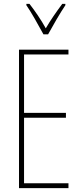

<svg xmlns="http://www.w3.org/2000/svg" viewBox="-20 -970 421 990"><path d="M204 -793H228C254 -840 288 -900 317 -943V-950H301C267 -904 242 -868 216 -824C192 -868 158 -917 132 -950H116V-943C138 -912 177 -843 204 -793ZM333 0V-25H104V-363H320V-388H104V-689H333V-714H78V0Z"/></svg>

Font: Noto Sans Kannada ExtraCondensed Thin
Style: Regular
Weight: 100
Width: 2
Designer: Jelle Bosma - Monotype Design Team
Foundry: Monotype Imaging Inc.
Version: Version 2.005